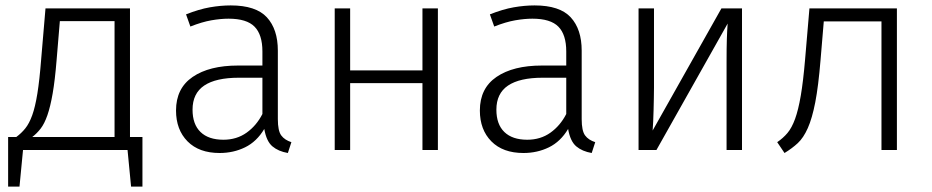

<svg xmlns="http://www.w3.org/2000/svg" viewBox="-20 -554 3442 709"><path d="M40 -48Q59 -62 73.5 -80Q88 -98 99 -128.5Q110 -159 118 -208.5Q126 -258 132 -335L148 -523H460V-48H506V135H464L451 0H65L52 135H10V-48ZM201 -476 189 -332Q183 -258 174.5 -209Q166 -160 155 -128.5Q144 -97 130 -79Q116 -61 99 -48H403V-476Z M956 -78Q928 -31 885 -10Q842 11 791 11Q715 11 672.5 -32Q630 -75 630 -146Q630 -228 691.5 -270Q753 -312 859 -312H949V-364Q949 -426 920 -455.5Q891 -485 824 -485Q795 -485 760.5 -479Q726 -473 683 -456L667 -501Q715 -520 755 -527Q795 -534 832 -534Q925 -534 965.5 -490Q1006 -446 1006 -367V-114Q1006 -71 1018.5 -54Q1031 -37 1056 -29L1043 11Q1008 5 986 -13.5Q964 -32 956 -77ZM949 -267H862Q777 -267 734 -238Q691 -209 691 -149Q691 -95 720.5 -66.5Q750 -38 805 -38Q854 -38 890.5 -64Q927 -90 949 -133Z M1540 0V-247H1273V0H1216V-523H1273V-294H1540V-523H1597V0Z M2078 -78Q2050 -31 2007 -10Q1964 11 1913 11Q1837 11 1794.5 -32Q1752 -75 1752 -146Q1752 -228 1813.5 -270Q1875 -312 1981 -312H2071V-364Q2071 -426 2042 -455.5Q2013 -485 1946 -485Q1917 -485 1882.5 -479Q1848 -473 1805 -456L1789 -501Q1837 -520 1877 -527Q1917 -534 1954 -534Q2047 -534 2087.5 -490Q2128 -446 2128 -367V-114Q2128 -71 2140.5 -54Q2153 -37 2178 -29L2165 11Q2130 5 2108 -13.5Q2086 -32 2078 -77ZM2071 -267H1984Q1899 -267 1856 -238Q1813 -209 1813 -149Q1813 -95 1842.5 -66.5Q1872 -38 1927 -38Q1976 -38 2012.5 -64Q2049 -90 2071 -133Z M2720 -523V0H2663V-326Q2663 -376 2664 -408.5Q2665 -441 2667 -467L2404 0H2338V-523H2395V-231Q2395 -214 2394.5 -192Q2394 -170 2393.5 -147.5Q2393 -125 2392 -105Q2391 -85 2390 -72L2644 -523Z M2850 -29Q2872 -44 2888 -63Q2904 -82 2916 -115Q2928 -148 2937 -200.5Q2946 -253 2953 -335L2969 -523H3292V0H3235V-475H3022L3010 -332Q3002 -235 2990.5 -176Q2979 -117 2963 -81Q2947 -45 2926 -25.5Q2905 -6 2877 11Z"/></svg>

Font: Jldddboxgfspflltxgxzjzlszac
Style: Regular
Weight: 300
Designer: Carrois Corporate & Edenspiekermann
Foundry: Carrois Corporate GbR & Edenspiekermann AG
Version: Version 2.001